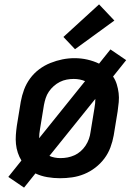

<svg xmlns="http://www.w3.org/2000/svg" viewBox="-20 -807 640 878"><path d="M90 51 18 2 78 -73Q68 -89 61.5 -108.5Q55 -128 53 -148.5Q51 -169 52.5 -190Q54 -211 57 -232L75 -342Q80 -370 90 -397Q100 -424 117.5 -448Q135 -472 159 -490Q183 -508 210.5 -519Q238 -530 265.5 -535.5Q293 -541 321 -541Q351 -541 379.5 -534.5Q408 -528 433 -516L485 -581L557 -532L497 -457Q508 -441 514 -421.5Q520 -402 522.5 -381.5Q525 -361 523 -340Q521 -319 518 -298L500 -188Q495 -160 485 -133Q475 -106 457.5 -82.5Q440 -59 416 -40.5Q392 -22 365 -11Q338 0 310 4Q282 8 254 8Q225 8 196 3Q167 -2 142 -14ZM159 -175 369 -436Q357 -441 344 -443.5Q331 -446 317 -446Q301 -446 285 -443Q269 -440 254 -432.5Q239 -425 226 -413.5Q213 -402 203.5 -388Q194 -374 189 -358.5Q184 -343 181 -327L163 -217Q161 -206 160 -195.5Q159 -185 159 -175ZM256 -84Q273 -84 289 -87Q305 -90 320.5 -97Q336 -104 349 -115.5Q362 -127 371.5 -141.5Q381 -156 386.5 -171.5Q392 -187 394 -203L412 -313Q414 -324 415 -334.5Q416 -345 416 -355L206 -94Q217 -89 230 -86.5Q243 -84 256 -84ZM323 -582 270 -638 433 -787 503 -713Z"/></svg>

Font: Iosevka Curly SmBdExObl
Style: Regular
Weight: 600
Width: 7
Italic angle: -9°
Monospace: yes
Designer: Belleve Invis
Foundry: Belleve Invis
Version: Version 11.1.0; ttfautohint (v1.8.3)